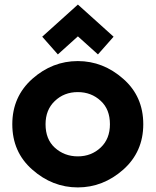

<svg xmlns="http://www.w3.org/2000/svg" viewBox="-20 -816 686 846"><path d="M323.2 -795.9 480.5 -654.3 411.6 -576.2 323.2 -655.8 234.9 -576.2 166 -654.3ZM322.8 9.8Q210.9 9.8 122.1 -68.8Q34.2 -146 34.2 -268.6Q34.2 -390.1 122.6 -468.8Q210.9 -546.9 322.8 -546.9Q434.6 -546.9 523.4 -468.3Q611.3 -391.1 611.3 -268.6Q611.3 -147 522.9 -68.4Q434.1 9.8 322.8 9.8ZM322.8 -127Q382.8 -127 424.3 -166.5Q464.4 -204.6 464.4 -268.6Q464.4 -334.5 423.8 -371.6Q382.3 -410.2 322.8 -410.2Q262.2 -410.2 221.2 -370.6Q180.7 -332 180.7 -268.6Q180.7 -202.6 221.2 -165.5Q263.7 -127 322.8 -127Z"/></svg>

Font: New Shape
Style: Bold
Weight: 700
Designer: Wojciech Kalinowski "wmk69" (wmk69@o2.pl)
Foundry: Wojciech Kalinowski "wmk69" (wmk69@o2.pl)
Version: Version 2.1.1; 2021-05-14